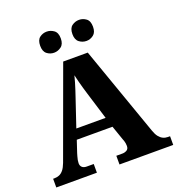

<svg xmlns="http://www.w3.org/2000/svg" viewBox="-160 -1052 1092 1182"><g transform="rotate(-20 386.0 -461.0)"><path d="M6 0V-57H15Q32 -57 46.5 -63Q61 -69 73.5 -84Q86 -99 97 -128L311 -714H472L679 -127Q688 -101 700 -86Q712 -71 726.5 -64Q741 -57 758 -57H772V0H420V-57H460Q475 -57 488.5 -64.5Q502 -72 502 -92Q502 -101 500.5 -110Q499 -119 496.5 -126.5Q494 -134 492 -138L459 -233H225L199 -155Q197 -147 193.5 -136Q190 -125 188 -113.5Q186 -102 186 -93Q186 -76 196.5 -66.5Q207 -57 226 -57H272V0ZM246 -299H438L383 -478Q377 -498 370.5 -520Q364 -542 358 -565.5Q352 -589 347 -611Q342 -590 335 -567Q328 -544 321 -522Q314 -500 307 -480ZM490 -784Q464 -784 443 -800Q422 -816 422 -853Q422 -891 443 -906.5Q464 -922 490 -922Q515 -922 536 -906.5Q557 -891 557 -853Q557 -816 536 -800Q515 -784 490 -784ZM278 -784Q252 -784 231.5 -800Q211 -816 211 -853Q211 -891 231.5 -906.5Q252 -922 278 -922Q303 -922 324.5 -906.5Q346 -891 346 -853Q346 -816 324.5 -800Q303 -784 278 -784Z"/></g></svg>

Font: Noto Serif Armenian ExtraBold
Style: Regular
Weight: 800
Version: Version 2.007